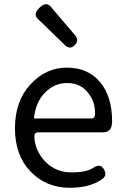

<svg xmlns="http://www.w3.org/2000/svg" viewBox="-20 -878 594 911"><path d="M311 13Q199 13 125 -64Q51 -141 51 -269Q51 -398 124 -477Q197 -557 297 -557Q398 -557 455 -488Q512 -420 512 -302L511 -291Q508 -250 467 -250H161Q142 -250 143 -228Q146 -163 195 -111Q245 -60 319 -60Q394 -60 428 -85Q458 -103 474 -73Q491 -43 460 -25Q404 13 311 13ZM141 -316H413Q432 -316 431 -339Q432 -397 396 -440Q361 -484 299 -484Q237 -484 193 -438Q149 -393 141 -316ZM334 -663Q311 -641 288 -664L159 -789Q136 -811 167 -841Q199 -872 220 -847L336 -711Q357 -686 334 -663Z"/></svg>

Font: Swei Gothic CJK TC Regular
Style: Regular
Weight: 400
Version: Version 2.129